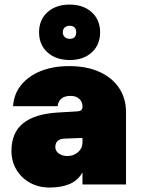

<svg xmlns="http://www.w3.org/2000/svg" viewBox="-20 -805 614 838"><path d="M417 -664Q417 -609.5 380.5 -576.2Q344 -543 284.5 -543Q224.5 -543 187.5 -576.2Q150.5 -609.5 150.5 -664Q150.5 -718.5 187.2 -751.8Q224 -785 283.5 -785Q343.5 -785 380.2 -751.8Q417 -718.5 417 -664ZM254 -664Q254 -651.5 262.5 -643.5Q271 -635.5 284.5 -635.5Q312.5 -635.5 312.5 -664Q312.5 -692.5 283.5 -692.5Q270.5 -692.5 262.2 -684.8Q254 -677 254 -664ZM530 -315.5V0H340V-52.5Q319.5 -16.5 283 -1.5Q246.5 13.5 197 13.5Q149 13.5 111.2 -7.2Q73.5 -28 51.8 -64.2Q30 -100.5 30 -146.5Q30 -226 81 -267Q132 -308 234 -314L311 -318.5Q327.5 -319 333.8 -323.8Q340 -328.5 340 -339.5V-342Q340 -360 326.2 -373.2Q312.5 -386.5 288 -386.5Q237.5 -386.5 231.5 -341.5H37Q40.5 -394.5 72.2 -433.8Q104 -473 157.8 -494.8Q211.5 -516.5 282 -516.5Q357.5 -516.5 413 -491.8Q468.5 -467 499.2 -421.8Q530 -376.5 530 -315.5ZM221.5 -163Q221.5 -146 236.5 -135Q251.5 -124 274.5 -124Q301.5 -124 320.8 -141Q340 -158 340 -182.5V-203L262.5 -200Q221.5 -198.5 221.5 -163Z"/></svg>

Font: Overused Grotesk Black
Style: Regular
Weight: 900
Version: Version 0.004